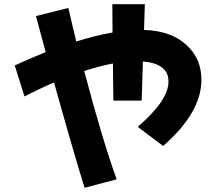

<svg xmlns="http://www.w3.org/2000/svg" viewBox="-20 -837 1040 923"><path d="M541 24.9 386.7 65.9Q336.4 -94.7 239.7 -440.4Q168.5 -410.2 97.7 -373.5L50.8 -522.5Q136.7 -561.5 199.7 -586.4L152.8 -759.8L308.6 -798.8Q329.1 -708.5 346.7 -637.7Q445.8 -668.5 521 -680.7L520 -816.9H676.3Q676.3 -812 672.4 -692.9Q803.2 -689.5 877.4 -619.6Q948.7 -554.7 948.2 -452.6Q947.8 -295.4 764.2 -135.3L642.1 -227.1Q790.5 -355 790 -445.3Q790 -531.2 667 -541.5L661.1 -353.5H524.9L522.9 -531.7Q459.5 -520 384.8 -495.6Q431.2 -320.3 470.2 -190.9Q509.3 -61.5 541 24.9Z"/></svg>

Font: Droid Sans
Style: Regular
Weight: 400
Foundry: Ascender Corporation
Version: Version 1.00 build 114